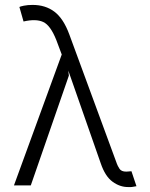

<svg xmlns="http://www.w3.org/2000/svg" viewBox="-20 -762 618 789"><path d="M507.5 6.7Q473 7.1 442.5 -15.3Q411.9 -37.6 393.8 -91.3L260.7 -471.9L263.1 -450.6H262.8L106.5 0H37.3L233.7 -538L211.6 -596.9Q187.5 -658 157.5 -671.7Q127.5 -685.4 76.7 -673.7L59.7 -733.3Q62.5 -735.4 78.1 -738.6Q93.8 -741.8 114 -741.8Q166.9 -741.8 203.8 -713.8Q240.8 -685.7 264.6 -621.1L459.2 -92.3Q459.5 -91.6 459.9 -90.2Q463.1 -81 470.9 -68.7Q478.7 -56.5 498.9 -56.8Q501.8 -56.8 506 -57.2Q510.3 -57.5 514.2 -57.9Q519.2 -58.2 520.2 -58.2L540.8 3.2Q520.2 7.8 507.5 6.7Z"/></svg>

Font: Inter UI Light
Style: Regular
Weight: 300
Designer: Rasmus Andersson
Foundry: rsms
Version: 3.2;8d6f07862